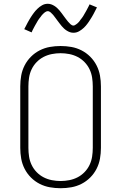

<svg xmlns="http://www.w3.org/2000/svg" viewBox="-20 -986 640 1014"><path d="M300 8Q271 8 243 3Q215 -2 189.5 -15Q164 -28 143.5 -48.5Q123 -69 110 -94.5Q97 -120 92 -148Q87 -176 87 -205V-530Q87 -559 92 -587Q97 -615 110 -640.5Q123 -666 143.5 -686.5Q164 -707 189.5 -720Q215 -733 243 -738Q271 -743 300 -743Q329 -743 357 -738Q385 -733 410.5 -720Q436 -707 456.5 -686.5Q477 -666 490 -640.5Q503 -615 508 -587Q513 -559 513 -530V-205Q513 -176 508 -148Q503 -120 490 -94.5Q477 -69 456.5 -48.5Q436 -28 410.5 -15Q385 -2 357 3Q329 8 300 8ZM300 -30Q323 -30 346 -34.5Q369 -39 389.5 -49.5Q410 -60 426.5 -77Q443 -94 453 -115Q463 -136 466.5 -159Q470 -182 470 -205V-530Q470 -553 466.5 -576Q463 -599 453 -620Q443 -641 426.5 -658Q410 -675 389.5 -685.5Q369 -696 346 -700.5Q323 -705 300 -705Q277 -705 254 -700.5Q231 -696 210.5 -685.5Q190 -675 173.5 -658Q157 -641 147 -620Q137 -599 133.5 -576Q130 -553 130 -530V-205Q130 -182 133.5 -159Q137 -136 147 -115Q157 -94 173.5 -77Q190 -60 210.5 -49.5Q231 -39 254 -34.5Q277 -30 300 -30ZM368 -813Q358 -813 349.5 -816Q341 -819 333 -824Q325 -829 318.5 -835Q312 -841 306 -848Q300 -855 294.5 -862.5Q289 -870 283.5 -877Q278 -884 272 -892.5Q266 -901 260.5 -907.5Q255 -914 247.5 -920.5Q240 -927 232 -927Q228 -927 224 -925Q220 -923 217 -921Q214 -919 210.5 -915.5Q207 -912 203 -908Q199 -904 198 -902Q197 -900 195 -897.5Q193 -895 190.5 -892Q188 -889 186 -886Q184 -883 181.5 -879.5Q179 -876 177 -872Q175 -868 172.5 -864Q170 -860 167.5 -855.5Q165 -851 162.5 -846.5Q160 -842 157.5 -837Q155 -832 152 -826.5Q149 -821 147 -815L108 -832Q113 -841 117.5 -850Q122 -859 126 -866.5Q130 -874 134.5 -881.5Q139 -889 143 -895.5Q147 -902 151 -907.5Q155 -913 159 -918.5Q163 -924 167 -928.5Q171 -933 177 -939Q183 -945 189 -949.5Q195 -954 202 -958Q209 -962 216.5 -964Q224 -966 232 -966Q242 -966 250.5 -963Q259 -960 267 -955Q275 -950 281.5 -944Q288 -938 294 -931Q300 -924 305.5 -916.5Q311 -909 316.5 -901.5Q322 -894 328 -886Q334 -878 339.5 -871.5Q345 -865 352.5 -858Q360 -851 368 -851Q372 -851 376 -853.5Q380 -856 383 -858Q386 -860 389.5 -863Q393 -866 397 -870.5Q401 -875 402 -877Q403 -879 405 -881.5Q407 -884 409.5 -887Q412 -890 414 -893Q416 -896 418.5 -899.5Q421 -903 423 -907Q425 -911 427.5 -915Q430 -919 432.5 -923.5Q435 -928 437.5 -932.5Q440 -937 442.5 -942Q445 -947 448 -952.5Q451 -958 453 -963L492 -947Q487 -937 482.5 -928.5Q478 -920 474 -912Q470 -904 465.5 -897Q461 -890 457 -883.5Q453 -877 449 -871Q445 -865 441 -860Q437 -855 433 -850Q429 -845 423 -839.5Q417 -834 411 -829.5Q405 -825 398 -821Q391 -817 383.5 -815Q376 -813 368 -813Z"/></svg>

Font: Iosevka SS04 XLt Ex
Style: Regular
Weight: 200
Width: 7
Monospace: yes
Designer: Belleve Invis
Foundry: Belleve Invis
Version: Version 19.0.0; ttfautohint (v1.8.4)